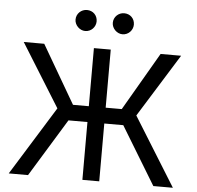

<svg xmlns="http://www.w3.org/2000/svg" viewBox="-60 -995 1081 1056"><g transform="rotate(5 480.0 -466.5)"><path d="M526.6 -727.3H433.6V-406.6H346.2L159.4 -727.3H46.2L262.4 -379.6L27 0H133.5L328.8 -319.2H433.6V0H526.6V-319.2H631.4L825.3 0H933.2L698.2 -378.6L915.1 -727.3H801.8L615.4 -406.6H526.6ZM319.2 -875C319.2 -844.5 346.6 -816.8 377.5 -816.8C410.9 -816.8 435.7 -844.5 435.7 -875C435.7 -908.4 410.9 -932.9 377.5 -932.9C346.6 -932.9 319.2 -908.4 319.2 -875ZM524.9 -875C524.9 -844.5 552.2 -816.8 583.1 -816.8C616.5 -816.8 641.3 -844.5 641.3 -875C641.3 -908.4 616.5 -932.9 583.1 -932.9C552.2 -932.9 524.9 -908.4 524.9 -875Z"/></g></svg>

Font: Margiela Sans Text
Style: Regular
Weight: 400
Designer: Stefan Endress, Andreas Faust
Version: Version 1.100;FEAKit 1.0